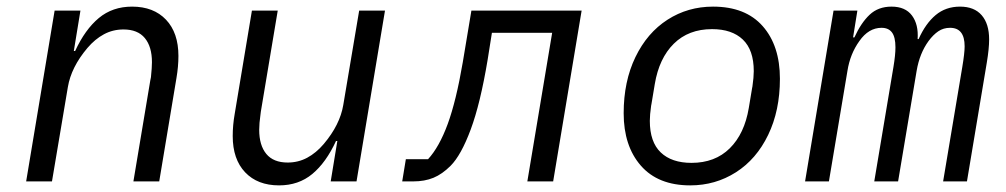

<svg xmlns="http://www.w3.org/2000/svg" viewBox="-20 -548 3040 580"><path d="M59 0 145 -516H223L203 -394H207Q237 -459 278.5 -493.5Q320 -528 379 -528Q444 -528 481.5 -488.5Q519 -449 519 -379Q519 -347 513 -312L461 0H383L434 -305L436 -315Q439 -344 439 -360Q439 -407 417.5 -433Q396 -459 353 -459Q321 -459 294 -444.5Q267 -430 244 -403Q195 -345 185 -285L137 0Z M999 -122H995Q965 -57 923.5 -22.5Q882 12 823 12Q758 12 720.5 -27.5Q683 -67 683 -137Q683 -170 689 -204L741 -516H819L768 -211L767 -203Q763 -175 763 -156Q763 -109 784.5 -83Q806 -57 849 -57Q881 -57 908 -71.5Q935 -86 958 -113Q1007 -171 1017 -231L1065 -516H1143L1057 0H979Z M1206 -67H1273Q1307 -104 1332.5 -173.5Q1358 -243 1378 -360L1404 -516H1737L1651 0H1573L1648 -449H1466L1453 -367Q1431 -235 1402 -157Q1373 -79 1341 -47Q1316 -22 1289.5 -11Q1263 0 1228 0H1195Z M1864 -206Q1864 -302 1899.5 -375.5Q1935 -449 1996.5 -488.5Q2058 -528 2134 -528Q2232 -528 2284 -469Q2336 -410 2336 -310Q2336 -214 2300.5 -140.5Q2265 -67 2203 -27.5Q2141 12 2065 12Q1968 12 1916 -47.5Q1864 -107 1864 -206ZM2242 -222 2252 -282 2253 -287Q2257 -315 2257 -333Q2257 -397 2224 -428.5Q2191 -460 2131 -460Q2060 -460 2015.5 -416Q1971 -372 1958 -294L1948 -234L1947 -229Q1943 -201 1943 -183Q1943 -119 1976 -87.5Q2009 -56 2069 -56Q2140 -56 2184.5 -100Q2229 -144 2242 -222Z M2412 0 2498 -516H2570L2557 -435H2561Q2581 -479 2607 -503.5Q2633 -528 2673 -528Q2715 -528 2735 -501Q2755 -474 2752 -430H2755Q2776 -477 2806.5 -502.5Q2837 -528 2880 -528Q2923 -528 2945.5 -502Q2968 -476 2968 -429Q2968 -401 2961 -359L2901 0H2829L2887 -346Q2894 -388 2894 -408Q2894 -436 2883 -450Q2872 -464 2850 -464Q2830 -464 2814.5 -453.5Q2799 -443 2785 -424Q2758 -387 2749 -334L2693 0H2621L2679 -346Q2685 -382 2685 -405Q2685 -436 2674.5 -450Q2664 -464 2643 -464Q2604 -464 2576 -424Q2548 -385 2540 -334L2484 0Z"/></svg>

Font: iA Writer Mono V
Style: Regular
Weight: 400
Italic angle: -9.5°
Designer: Mike Abbink, Paul van der Laan, Pieter van Rosmalen
Foundry: Bold Monday
Version: Version 2.000